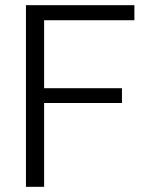

<svg xmlns="http://www.w3.org/2000/svg" viewBox="-20 -720 576 740"><path d="M80 0V-700H498V-642H150V-380H450V-323H150V0Z"/></svg>

Font: DM Sans 12pt Light
Style: Regular
Weight: 300
Version: Version 4.004;gftools[0.9.30]